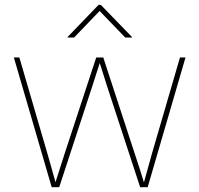

<svg xmlns="http://www.w3.org/2000/svg" viewBox="-20 -778 829 798"><path d="M194.8 0 37.6 -539.1H60.5L176.8 -140.6Q186.5 -107.4 195.3 -75.7Q204.1 -43.9 213.4 -10.7H207.5Q218.3 -43.9 228.3 -75.9Q238.3 -107.9 249 -140.6L379.9 -539.1H409.2L539.6 -140.6Q550.8 -107.9 560.8 -75.9Q570.8 -43.9 581.1 -10.7H575.7Q585 -43.9 593.8 -75.7Q602.5 -107.4 611.8 -140.6L728 -539.1H751L593.8 0H562.5L424.3 -421.9Q418.5 -440.4 412.8 -458.3Q407.2 -476.1 401.6 -493.9Q396 -511.7 390.1 -529.8H398.9Q393.1 -511.7 387.5 -493.9Q381.8 -476.1 376 -458.3Q370.1 -440.4 364.3 -421.9L226.1 0ZM288.1 -622.1H261.2V-624.5L389.6 -757.8H398.9L528.3 -624.5V-622.1H500.5L394 -732.4Z"/></svg>

Font: Inter 18pt Thin
Style: Regular
Weight: 250
Designer: Rasmus Andersson
Foundry: rsms
Version: Version 4.001;git-66647c0bb